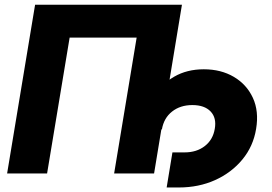

<svg xmlns="http://www.w3.org/2000/svg" viewBox="-20 -748 1171 828"><path d="M764.6 -727.5 644.5 0H472.2L569.3 -585.9H280.3L183.1 0H10.7L131.3 -727.5ZM698.7 60.5 723.6 -90.8H775.9Q828.1 -90.8 863.3 -118.2Q898.4 -145.5 906.2 -192.4Q914.6 -239.7 888.2 -267.3Q861.8 -294.9 809.6 -294.9Q757.3 -294.9 721.9 -266.8Q686.5 -238.8 678.2 -189.9H592.3Q605 -268.6 640.4 -326.9Q675.8 -385.3 731 -417.2Q786.1 -449.2 858.9 -449.2Q933.1 -449.2 988.5 -416.5Q1043.9 -383.8 1070.6 -325.9Q1097.2 -268.1 1084.5 -192.4Q1072.3 -117.2 1025.4 -60.3Q978.5 -3.4 907.7 28.6Q836.9 60.5 751 60.5Z"/></svg>

Font: Inter 16pt ExtraBold
Style: Italic
Weight: 800
Italic angle: -9.3988°
Version: Version 4.001;git-66647c0bb